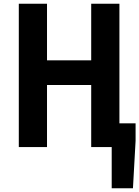

<svg xmlns="http://www.w3.org/2000/svg" viewBox="-20 -782 741 1021"><path d="M615 -126V-762H465V-461H230V-762H80V0H230V-330H465V0H574V219H687L701 -33V-126Z"/></svg>

Font: Kawkab Mono
Style: Bold
Weight: 700
Monospace: yes
Designer: Abdullah Arif
Foundry: Abdullah Arif
Version: Version 1.000;PS 000.500;hotconv 1.0.88;makeotf.lib2.5.64775